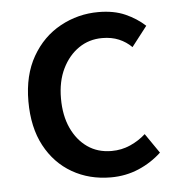

<svg xmlns="http://www.w3.org/2000/svg" viewBox="-43 -541 545 593"><g transform="rotate(-5 229.5 -244.0)"><path d="M278 12Q211 12 158 -18.5Q105 -49 74.5 -106Q44 -163 44 -244Q44 -325 77 -382.5Q110 -440 165 -470Q220 -500 283 -500Q331 -500 366 -484.5Q401 -469 427 -445L379 -383Q362 -400 339.5 -409.5Q317 -419 288 -419Q247 -419 215 -397Q183 -375 164 -336Q145 -297 145 -244Q145 -191 163 -152Q181 -113 212.5 -91Q244 -69 287 -69Q318 -69 345 -81Q372 -93 393 -112L435 -51Q404 -22 364 -5Q324 12 278 12Z"/></g></svg>

Font: UmiuVSE Medium
Style: Regular
Weight: 500
Designer: Paul D. Hunt
Foundry: Adobe
Version: Version 3.046;September 5, 2023;FontCreator 14.0.0.2901 64-b